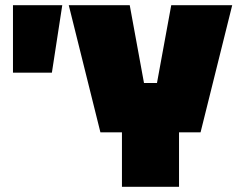

<svg xmlns="http://www.w3.org/2000/svg" viewBox="-20 -720 920 740"><path d="M30 -440V-700H220L180 -440ZM450 0V-210H367L245 -700H480L535 -400H585L640 -700H875L753 -210H670V0Z"/></svg>

Font: Tektur Black
Style: Regular
Weight: 900
Designer: Adam Jagosz
Foundry: Adam Jagosz
Version: Version 1.005;gftools[0.9.30]